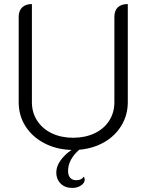

<svg xmlns="http://www.w3.org/2000/svg" viewBox="-20 -729 720 945"><path d="M609 -709V-226Q609 -164 578.5 -112.5Q548 -61 493.5 -29.5Q439 2 370 8Q315 56 315 113Q315 134 325.5 146Q336 158 356 158Q381 158 393 140Q397 150 397 155Q397 171 379 183.5Q361 196 336 196Q300 196 278.5 174.5Q257 153 257 120Q257 90 278 60.5Q299 31 332 9Q258 7 198.5 -24Q139 -55 105.5 -107.5Q72 -160 72 -226V-646Q72 -676 89 -692.5Q106 -709 137 -709V-226Q137 -175 163 -135Q189 -95 235 -73Q281 -51 340 -51Q399 -51 445.5 -73Q492 -95 517.5 -135Q543 -175 543 -226V-646Q543 -677 560 -693Q577 -709 609 -709Z"/></svg>

Font: K2D ExtraLight
Style: Regular
Weight: 275
Designer: Katatrad Aksorn Co.,Ltd.
Foundry: Cadson Demak Co.,Ltd.
Version: Version 1.000; ttfautohint (v1.6)